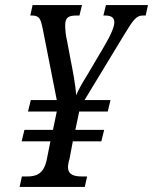

<svg xmlns="http://www.w3.org/2000/svg" viewBox="-20 -734 601 754"><path d="M57 0H313L322 -41H304C271 -41 247 -47 247 -79C247 -86 250 -102 253 -110L266 -179H378L389 -224H276L291 -296H403L414 -341H312L466 -595C504 -658 516 -673 541 -673H552L561 -714H396L386 -673H393C417 -673 429 -665 429 -646C429 -629 415 -595 385 -545L320 -435C306 -413 287 -380 279 -360C277 -399 266 -455 256 -506L243 -575C238 -595 236 -619 236 -635C236 -668 252 -673 282 -673H292L302 -714H108L99 -673H106C136 -673 140 -658 148 -620L203 -341H101L90 -296H203L188 -224H76L65 -179H178L164 -109C152 -48 120 -41 85 -41H66Z"/></svg>

Font: Noto Serif ExtraCondensed
Style: Italic
Weight: 400
Width: 2
Italic angle: -12°
Designer: Monotype Design Team
Foundry: Monotype Imaging Inc.
Version: Version 2.014